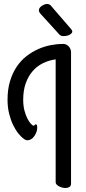

<svg xmlns="http://www.w3.org/2000/svg" viewBox="-20 -922 436 970"><path d="M338.9 4.9Q338.9 17.6 330.6 22.7Q322.3 27.8 311 27.8Q302.2 27.8 293.5 25.4Q284.7 22.9 277.6 19Q270.5 15.1 265.9 10Q261.2 4.9 261.2 -1V-622.1Q227.5 -617.7 197.5 -603Q167.5 -588.4 145.3 -563Q123 -537.6 110.1 -501.5Q97.2 -465.3 97.2 -418Q97.2 -387.7 103.5 -363.5Q109.9 -339.4 118.7 -322.5Q127.4 -305.7 136.2 -296.4Q145 -287.1 149.9 -287.1Q153.8 -287.1 155.5 -290.5Q157.2 -293.9 161.1 -293.9Q165 -293.9 166.5 -289.1Q168 -284.2 168 -278.8Q168 -263.2 161.6 -248.8Q155.3 -234.4 145.8 -225.3Q136.2 -216.3 124.5 -213.9Q112.8 -211.4 102.1 -219.2Q88.9 -228 74 -246.1Q59.1 -264.2 46.6 -289.8Q34.2 -315.4 26.1 -347.7Q18.1 -379.9 18.1 -418Q18.1 -470.7 30.8 -512.5Q43.5 -554.2 64.7 -585.4Q85.9 -616.7 114.3 -638.7Q142.6 -660.6 173.8 -674.3Q205.1 -688 237.3 -694.1Q269.5 -700.2 298.8 -700.2Q306.6 -700.2 314 -697Q321.3 -693.8 326.7 -688.2Q332 -682.6 335.4 -674.8Q338.9 -667 338.9 -658.2ZM184.1 -853Q176.3 -862.3 176.3 -869.6Q176.3 -877 180.9 -882.8Q185.5 -888.7 191.9 -892.8Q198.2 -897 205.1 -899.4Q211.9 -901.9 216.8 -901.9Q227.5 -901.9 234.1 -896.2Q240.7 -890.6 246.1 -882.8L336.9 -777.8Q339.8 -773.9 342.5 -770.3Q345.2 -766.6 345.2 -762.7Q345.2 -754.4 332.8 -747.1Q320.3 -739.7 299.8 -739.7Q291.5 -739.7 285.9 -742.9Q280.3 -746.1 277.8 -750Z"/></svg>

Font: Grand Hotel
Style: Regular
Weight: 400
Designer: Brian J. Bonislawsky & Jim Lyles for Astigmatic (AOETI)
Foundry: Astigmatic (AOETI)
Version: Version 001.000